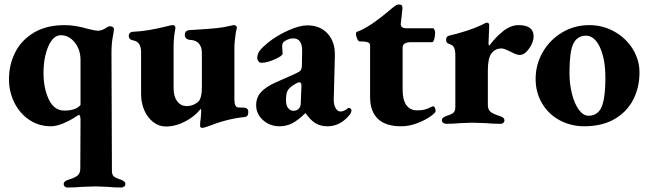

<svg xmlns="http://www.w3.org/2000/svg" viewBox="-20 -549 2892 856"><path d="M264 272Q264 258 286 252Q315 243 326.5 233Q338 223 338 202L339 -15Q339 -25 337 -31Q335 -37 332 -37L323 -32Q297 -14 264.5 0Q232 14 207 14Q154 14 111.5 -14Q69 -42 44.5 -90.5Q20 -139 20 -196Q20 -260 47.5 -315Q75 -370 131 -403.5Q187 -437 268 -437Q316 -437 373 -420Q407 -412 415 -412Q435 -412 453 -425Q464 -432 469 -432Q478 -432 483 -428.5Q488 -425 488 -419Q488 -412 482.5 -382.5Q477 -353 477 -313L479 213Q479 229 486.5 236.5Q494 244 516 251Q539 258 539 272Q539 279 533 283Q527 287 519 287Q488 287 459 284Q423 282 406 282Q389 282 347 284Q312 287 280 287Q273 287 268.5 282.5Q264 278 264 272ZM339 -81V-281Q339 -328 313 -360Q287 -392 252 -392Q217 -392 195.5 -342.5Q174 -293 174 -223Q174 -156 197.5 -106Q221 -56 267 -56Q318 -56 339 -81Z M872 11Q872 -4 875 -22L877 -52Q877 -62 875 -64Q850 -31 806.5 -8Q763 15 719 15Q689 15 663.5 -4.5Q638 -24 623.5 -57Q609 -90 609 -130V-314Q609 -339 600.5 -352.5Q592 -366 570 -370Q563 -371 558.5 -376Q554 -381 554 -389Q554 -396 558 -401Q562 -406 569 -407Q609 -409 644.5 -415Q680 -421 725 -432Q742 -437 749 -437Q763 -437 762 -423Q754 -382 754 -346V-155Q754 -119 769.5 -98Q785 -77 810 -76Q844 -76 866 -98Q872 -104 876 -119.5Q880 -135 880 -158V-314Q880 -339 867 -354.5Q854 -370 829 -371Q804 -373 804 -394Q804 -405 811 -410Q818 -415 829 -415Q912 -420 945.5 -423.5Q979 -427 1007 -434Q1019 -437 1021 -437Q1036 -437 1036 -425Q1036 -422 1032 -408Q1030 -396 1027.5 -373.5Q1025 -351 1025 -338V-106Q1025 -70 1043 -70L1067 -69Q1077 -69 1082 -64Q1087 -59 1087 -50Q1087 -39 1083 -33.5Q1079 -28 1069 -27Q995 -20 908 14Q890 21 881 21Q872 21 872 11Z M1122 -80Q1122 -114 1143.5 -138Q1165 -162 1210 -182L1296 -220Q1316 -229 1321 -236Q1326 -243 1326 -263L1327 -318Q1329 -378 1287 -378Q1275 -378 1262 -372.5Q1249 -367 1243 -360Q1238 -354 1238 -341Q1238 -334 1239 -325.5Q1240 -317 1240 -310Q1240 -300 1205 -284.5Q1170 -269 1146 -269Q1138 -269 1132.5 -275.5Q1127 -282 1127 -292Q1127 -308 1138 -323Q1149 -338 1175 -359Q1215 -391 1265.5 -413.5Q1316 -436 1350 -436Q1407 -436 1440.5 -399.5Q1474 -363 1473 -302L1468 -108Q1467 -85 1475.5 -68.5Q1484 -52 1497 -52Q1515 -52 1529 -65Q1532 -68 1535 -68Q1540 -68 1543.5 -64.5Q1547 -61 1547 -56Q1547 -44 1527 -24Q1489 14 1440 14Q1409 14 1386 0Q1363 -14 1343 -44H1341Q1308 -12 1282 1Q1256 14 1227 14Q1183 14 1152.5 -13.5Q1122 -41 1122 -80ZM1315 -68Q1321 -76 1321 -91L1324 -168Q1324 -182 1314 -182Q1310 -182 1304 -179Q1276 -164 1265.5 -150Q1255 -136 1255 -104Q1255 -78 1265 -66.5Q1275 -55 1289 -55Q1305 -55 1315 -68Z M1630 -116V-346Q1630 -355 1623 -359Q1616 -363 1599 -364H1584Q1578 -364 1572.5 -376Q1567 -388 1567 -399Q1567 -406 1573 -408Q1626 -425 1731 -515Q1733 -516 1738.5 -520.5Q1744 -525 1748.5 -527Q1753 -529 1758 -529Q1768 -529 1771.5 -524.5Q1775 -520 1774 -507L1767 -445Q1764 -423 1792 -423H1912Q1914 -423 1917 -416Q1920 -409 1920 -404Q1920 -388 1916 -374.5Q1912 -361 1907 -361H1815Q1794 -361 1784.5 -355Q1775 -349 1775 -336V-149Q1775 -103 1792 -80Q1809 -57 1839 -57Q1859 -57 1871 -60Q1883 -63 1891.5 -67Q1900 -71 1904 -73Q1908 -75 1911 -75Q1916 -75 1919 -68.5Q1922 -62 1922 -53Q1922 -46 1898.5 -29.5Q1875 -13 1839.5 0.5Q1804 14 1768 14Q1699 14 1664.5 -19.5Q1630 -53 1630 -116Z M1950 -12Q1950 -26 1973 -33Q1995 -40 2002.5 -47.5Q2010 -55 2010 -71V-304Q2010 -325 2004.5 -336.5Q1999 -348 1983 -353Q1976 -355 1972.5 -359Q1969 -363 1969 -372Q1969 -387 1982 -390Q2018 -398 2058 -411Q2098 -424 2126 -437Q2145 -448 2151 -448Q2161 -448 2161 -436L2160 -406L2158 -356Q2158 -346 2162 -346Q2189 -383 2223 -410Q2257 -437 2292 -437Q2359 -437 2359 -387Q2359 -361 2339 -332.5Q2319 -304 2297 -304Q2288 -304 2277 -308.5Q2266 -313 2255 -319Q2227 -333 2217 -333Q2188 -333 2171.5 -311.5Q2155 -290 2155 -236V-82Q2155 -61 2166.5 -51Q2178 -41 2207 -32Q2229 -26 2229 -12Q2229 -6 2224.5 -1.5Q2220 3 2213 3Q2180 3 2145 0Q2101 -2 2085 -2Q2069 -2 2031 0Q2001 3 1970 3Q1962 3 1956 -1.5Q1950 -6 1950 -12Z M2368 -197Q2368 -262 2400 -317Q2432 -372 2486.5 -404.5Q2541 -437 2607 -437Q2668 -437 2719.5 -408Q2771 -379 2801 -330.5Q2831 -282 2831 -226Q2831 -159 2803 -104.5Q2775 -50 2719.5 -18Q2664 14 2585 14Q2525 14 2475 -13Q2425 -40 2396.5 -88.5Q2368 -137 2368 -197ZM2657 -62Q2679 -99 2679 -202Q2679 -285 2655 -337.5Q2631 -390 2592 -390Q2566 -390 2549 -373Q2532 -356 2525.5 -319.5Q2519 -283 2519 -222Q2519 -174 2530 -130.5Q2541 -87 2560.5 -60Q2580 -33 2604 -33Q2639 -33 2657 -62Z"/></svg>

Font: EB Garamond ExtraBold
Style: Regular
Weight: 800
Designer: Georg Duffner and Octavio Pardo
Foundry: Georg Duffner
Version: Version 1.000